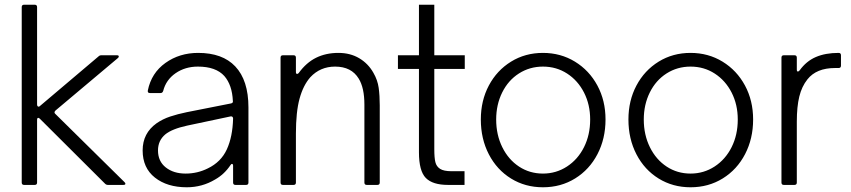

<svg xmlns="http://www.w3.org/2000/svg" viewBox="-20 -783 3603 813"><path d="M82 0Q72 0 72 -10V-753Q72 -763 82 -763H127Q137 -763 137 -753V-340Q137 -334 141 -332Q145 -330 149 -334L397 -544Q402 -549 409 -549H475Q483 -549 483 -544Q483 -540 479 -537L215 -315Q207 -307 214 -301L507 -12Q511 -8 511 -5Q511 0 502 0H437Q430 0 425 -5L149 -280Q145 -284 142 -284Q137 -284 137 -275V-10Q137 0 127 0Z M584 -146Q584 -219 643 -261Q669 -279 700.5 -289.5Q732 -300 771 -308L958 -345Q968 -347 966 -356Q963 -423 930 -461Q894 -501 818 -501Q764 -501 723.5 -473Q683 -445 671 -398Q668 -389 660 -389H615Q604 -389 606 -400Q621 -474 680.5 -516.5Q740 -559 819 -559Q922 -559 976 -502Q1032 -443 1032 -328V-10Q1032 0 1022 0H977Q967 0 967 -10V-81Q967 -89 962 -89Q959 -89 956 -84Q930 -45 891 -23Q836 10 771 10Q688 10 636 -31Q584 -72 584 -146ZM860 -70Q916 -97 940.5 -150.5Q965 -204 967 -281Q967 -286 964 -288.5Q961 -291 956 -290L772 -251Q708 -237 680 -214Q649 -188 649 -146Q649 -100 682 -74Q715 -48 766 -48Q816 -48 860 -70Z M1178 0Q1168 0 1168 -10V-539Q1168 -549 1178 -549H1223Q1233 -549 1233 -539V-478Q1233 -470 1238 -470Q1242 -470 1245 -474Q1277 -518 1318.5 -538.5Q1360 -559 1413 -559Q1463 -559 1501 -536.5Q1539 -514 1561 -475Q1579 -444 1583.5 -411Q1588 -378 1588 -337V-10Q1588 0 1578 0H1533Q1523 0 1523 -10V-340Q1523 -411 1499 -450Q1468 -501 1399 -501Q1336 -501 1294 -456Q1264 -422 1248.5 -365.5Q1233 -309 1233 -217V-10Q1233 0 1223 0Z M1877 0Q1812 0 1783 -29.5Q1754 -59 1754 -138V-491H1665V-549H1754V-763H1819V-549H1948V-491H1819V-151Q1819 -115 1823.5 -96.5Q1828 -78 1843.5 -68Q1859 -58 1892 -58H1947V0Z M2016 -277Q2016 -357 2050 -421Q2084 -485 2144 -522Q2204 -559 2279 -559Q2354 -559 2414.5 -522Q2475 -485 2509.5 -421Q2544 -357 2544 -277Q2544 -196 2510 -130.5Q2476 -65 2415.5 -27.5Q2355 10 2279 10Q2204 10 2144 -27Q2084 -64 2050 -129.5Q2016 -195 2016 -277ZM2479 -277Q2479 -340 2453 -391Q2427 -442 2381.5 -471.5Q2336 -501 2279 -501Q2223 -501 2177.5 -472Q2132 -443 2106.5 -391.5Q2081 -340 2081 -277Q2081 -212 2107 -159.5Q2133 -107 2178 -77.5Q2223 -48 2279 -48Q2335 -48 2381 -78Q2427 -108 2453 -160Q2479 -212 2479 -277Z M2641 -277Q2641 -357 2675 -421Q2709 -485 2769 -522Q2829 -559 2904 -559Q2979 -559 3039.5 -522Q3100 -485 3134.5 -421Q3169 -357 3169 -277Q3169 -196 3135 -130.5Q3101 -65 3040.5 -27.5Q2980 10 2904 10Q2829 10 2769 -27Q2709 -64 2675 -129.5Q2641 -195 2641 -277ZM3104 -277Q3104 -340 3078 -391Q3052 -442 3006.5 -471.5Q2961 -501 2904 -501Q2848 -501 2802.5 -472Q2757 -443 2731.5 -391.5Q2706 -340 2706 -277Q2706 -212 2732 -159.5Q2758 -107 2803 -77.5Q2848 -48 2904 -48Q2960 -48 3006 -78Q3052 -108 3078 -160Q3104 -212 3104 -277Z M3299 0Q3289 0 3289 -10V-539Q3289 -549 3299 -549H3344Q3354 -549 3354 -539V-488Q3354 -480 3359 -480Q3361 -480 3366 -485Q3394 -524 3434.5 -541.5Q3475 -559 3531 -559Q3541 -559 3541 -549V-505Q3541 -495 3531 -495H3516Q3437 -495 3399 -447Q3375 -417 3364.5 -374Q3354 -331 3354 -268V-10Q3354 0 3344 0Z"/></svg>

Font: Open Sauce Two Light
Style: Regular
Weight: 300
Designer: Alfredo Marco Pradil
Foundry: Creative Sauce Fz LLC
Version: Version 1.477